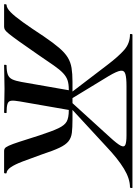

<svg xmlns="http://www.w3.org/2000/svg" viewBox="81 -780 665 935"><g transform="rotate(90 413.5 -312.5)"><path d="M-32 0Q-34 0 -33.5 -6Q-33 -12 -30 -12Q-15 -12 5 -31.5Q25 -51 54 -91.5Q83 -132 123 -193Q155 -240 179 -268Q203 -296 226 -310Q249 -324 277 -328.5Q305 -333 344 -333H529Q568 -333 592.5 -330Q617 -327 634 -313.5Q651 -300 665.5 -269.5Q680 -239 698 -184Q718 -128 732.5 -90Q747 -52 760.5 -32.5Q774 -13 788 -12Q791 -12 790.5 -6Q790 0 787 0H680Q674 0 668.5 -3.5Q663 -7 655.5 -23Q648 -39 636.5 -74.5Q625 -110 605 -173Q585 -234 570.5 -264.5Q556 -295 537.5 -305Q519 -315 483 -315H382Q355 -315 337 -309Q319 -303 302 -287Q285 -271 264.5 -241.5Q244 -212 212 -165Q172 -107 148 -73.5Q124 -40 111 -24Q98 -8 91 -4Q84 0 76 0ZM263 0Q261 0 261.5 -6Q262 -12 264 -12Q293 -12 309 -18Q325 -24 332.5 -40Q340 -56 345 -84L387 -324H483L440 -77Q435 -49 436.5 -35Q438 -21 452 -16.5Q466 -12 495 -12Q497 -12 496.5 -6Q496 0 494 0Q470 0 441 -1Q412 -2 379 -2Q347 -2 317 -1Q287 0 263 0ZM404 -317 262 -503Q221 -557 189 -585Q157 -613 113 -613Q111 -613 111.5 -619Q112 -625 115 -625H860Q862 -625 861.5 -619Q861 -613 858 -613Q816 -613 767.5 -583.5Q719 -554 660 -498L464 -317L442 -326L614 -515Q647 -551 655.5 -568Q664 -585 651 -590.5Q638 -596 606 -596H365Q325 -596 306.5 -590.5Q288 -585 290.5 -567Q293 -549 316 -510L428 -326Z"/></g></svg>

Font: Cormorant Infant Light
Style: Italic
Weight: 300
Italic angle: -10°
Designer: Christian Thalmann (Catharsis Fonts)
Foundry: Catharsis Fonts
Version: Version 4.001